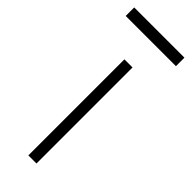

<svg xmlns="http://www.w3.org/2000/svg" viewBox="-289 -711 735 735"><g transform="rotate(45 78.0 -343.5)"><path d="M56 0H100V-520H56ZM-58 -641H214V-687H-58Z"/></g></svg>

Font: Ribes
Style: Bold
Weight: 900
Designer: Luigi Gorlero
Foundry: Collletttivo
Version: Version 2.100;Glyphs 3.1.2 (3151)